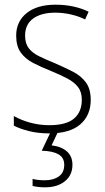

<svg xmlns="http://www.w3.org/2000/svg" viewBox="-20 -652 449 819"><path d="M367 -226Q367 -160 322.5 -121.5Q278 -83 190 -83Q142 -83 103 -93Q64 -103 39 -116V-157Q71 -139 110 -128.5Q149 -118 190 -118Q263 -118 296 -146.5Q329 -175 329 -226Q329 -260 312.5 -281Q296 -302 266.5 -317.5Q237 -333 198 -349Q155 -366 121.5 -383.5Q88 -401 68.5 -428Q49 -455 49 -500Q49 -560 93.5 -596Q138 -632 217 -632Q258 -632 294 -624Q330 -616 358 -602L343 -569Q318 -582 284 -590Q250 -598 216 -598Q156 -598 121.5 -573Q87 -548 87 -500Q87 -467 102.5 -446.5Q118 -426 147 -412Q176 -398 215 -382Q256 -364 290.5 -346.5Q325 -329 346 -301Q367 -273 367 -226ZM289 51Q289 95 257 121Q225 147 172 147Q141 147 119 141V111Q140 117 171 117Q208 117 231 100.5Q254 84 254 51Q254 20 229 6Q204 -8 158 -9L198 -93H229L200 -32Q242 -27 265.5 -6Q289 15 289 51Z"/></svg>

Font: Noto Sans Telugu UI SemiCondensed ExtraLight
Style: Regular
Weight: 200
Width: 4
Designer: Jelle Bosma - Monotype Design Team
Foundry: Monotype Imaging Inc.
Version: Version 2.005; ttfautohint (v1.8.4.7-5d5b)